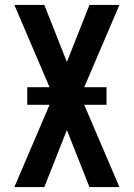

<svg xmlns="http://www.w3.org/2000/svg" viewBox="-20 -755 540 775"><path d="M38 0 180 -332H90V-403H180L38 -735H159L250 -505L341 -735H462L320 -403H410V-332H320L462 0H341L250 -230L159 0Z"/></svg>

Font: Iosevka SS04
Style: Bold
Weight: 700
Monospace: yes
Designer: Belleve Invis
Foundry: Belleve Invis
Version: Version 19.0.0; ttfautohint (v1.8.4)